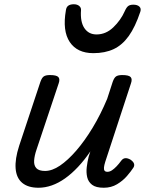

<svg xmlns="http://www.w3.org/2000/svg" viewBox="-20 -868 686 903"><path d="M161 15Q112 15 84.5 -8Q57 -31 53.5 -75.5Q50 -120 70 -182L170 -483Q177 -503 186.5 -509Q196 -515 215 -515Q246 -515 254.5 -505.5Q263 -496 256 -476L152 -165Q142 -136 140.5 -113Q139 -90 151 -77Q163 -64 192 -64Q225 -64 262 -89Q299 -114 338.5 -159.5Q378 -205 415.5 -267Q453 -329 484 -403L510 -483Q517 -503 526.5 -509Q536 -515 555 -515Q586 -515 594.5 -505.5Q603 -496 596 -476L475 -107Q470 -91 469 -80.5Q468 -70 472 -65Q476 -60 485 -60Q496 -60 506.5 -67Q517 -74 528 -85.5Q539 -97 550 -112Q558 -123 569 -124Q580 -125 594 -117Q608 -107 610.5 -97.5Q613 -88 607 -79Q596 -62 577 -40Q558 -18 530.5 -1.5Q503 15 468 15Q431 15 413 1Q395 -13 390 -35Q385 -57 388 -82Q391 -107 397 -131L405 -156Q377 -115 347 -83Q317 -51 286 -29Q255 -7 223.5 4Q192 15 161 15ZM419 -618Q343 -618 308 -670.5Q273 -723 290 -820Q292 -835 301.5 -841.5Q311 -848 327 -848Q343 -848 352.5 -840Q362 -832 361 -820Q357 -765 377 -735.5Q397 -706 434 -706Q478 -706 513 -739.5Q548 -773 567 -816Q575 -834 583.5 -840Q592 -846 607 -846Q626 -846 635.5 -837Q645 -828 640 -813Q616 -741 585.5 -698.5Q555 -656 514.5 -637Q474 -618 419 -618Z"/></svg>

Font: Playwrite IN
Style: Regular
Weight: 400
Designer: Veronika Burian, José Scaglione
Foundry: TypeTogether
Version: Version 1.002